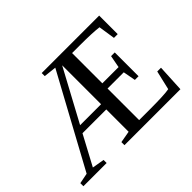

<svg xmlns="http://www.w3.org/2000/svg" viewBox="-130 -902 1148 1148"><g transform="rotate(-45 444.5 -327.5)"><path d="M356.9 -25.9 431.2 -39.1V-228H230L128.9 -39.1L206.1 -25.9V0H9.8V-25.9L76.2 -39.1L392.1 -620.1L312 -628.9V-654.8H797.9V-498H766.1L750 -604Q695.3 -610.8 591.8 -610.8H524.9V-355H662.1L676.8 -433.1H708V-231.9H676.8L662.1 -311H524.9V-43.9H613.8Q739.7 -43.9 778.8 -51.8L807.1 -172.9H838.9L830.1 0H356.9ZM431.2 -272V-601.1L253.9 -272Z"/></g></svg>

Font: Tinos
Style: Regular
Weight: 400
Designer: Steve Matteson
Foundry: Monotype Imaging Inc.
Version: Version 1.23